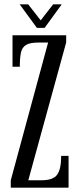

<svg xmlns="http://www.w3.org/2000/svg" viewBox="-20 -862 364 882"><path d="M29.5 0V-34L201 -666.5H156.5Q117.5 -666.5 99.5 -655.5Q81.5 -644.5 76.2 -620.2Q71 -596 71 -555.5H37.5V-700H284V-667L110 -34H172Q224 -34 242.5 -59.5Q261 -85 261 -146H295V0ZM149.5 -734 70.5 -842H109.5L167 -768.5L224 -842H263.5L185 -734Z"/></svg>

Font: Imbue 10pt
Style: Regular
Weight: 400
Designer: Tyler Finck
Foundry: Etcetera Type Company
Version: Version 1.102; ttfautohint (v1.8.3)